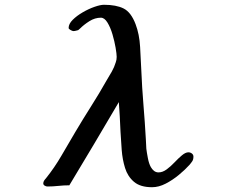

<svg xmlns="http://www.w3.org/2000/svg" viewBox="-20 -778 1040 803"><path d="M789 -123Q789 -111 784 -103.5Q779 -96 772 -88Q754 -68 728 -46.5Q702 -25 673 -10Q644 5 616 5Q567 5 540.5 -17.5Q514 -40 503 -75.5Q492 -111 489 -151Q486 -191 484 -227Q483 -259 481 -289.5Q479 -320 477 -351Q375 -177 270 -3Q247 -3 224 -0.5Q201 2 178 2Q173 2 167 -1.5Q161 -5 161 -11Q161 -17 164.5 -22.5Q168 -28 172 -32Q208 -77 237 -127Q266 -177 295 -226Q327 -280 361 -333.5Q395 -387 426 -442Q437 -460 447.5 -478.5Q458 -497 464 -517Q466 -522 467 -528Q468 -534 468 -540Q468 -552 463.5 -578.5Q459 -605 450.5 -634Q442 -663 429.5 -683.5Q417 -704 402 -704Q377 -704 354 -689.5Q331 -675 314 -658Q310 -654 307 -652Q303 -651 297.5 -649.5Q292 -648 287 -648Q283 -648 275 -652.5Q267 -657 267 -661Q267 -678 284 -695Q301 -712 326 -726.5Q351 -741 375.5 -749.5Q400 -758 415 -758Q466 -758 497 -742.5Q528 -727 547 -677Q563 -635 566 -581.5Q569 -528 571 -484Q574 -411 580 -339Q586 -267 590 -195Q591 -185 591 -175.5Q591 -166 592 -156Q594 -140 598.5 -116.5Q603 -93 611 -79Q616 -70 624 -63.5Q632 -57 643 -57Q660 -57 677 -69.5Q694 -82 710 -99Q726 -116 741 -128.5Q756 -141 768 -141Q776 -141 782.5 -136Q789 -131 789 -123Z"/></svg>

Font: Kaisei HarunoUmi
Style: Bold
Weight: 700
Designer: Font-Kai, 金井和夫
Foundry: KAZUO KANAI
Version: Version 5.003